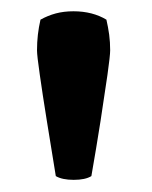

<svg xmlns="http://www.w3.org/2000/svg" viewBox="-20 -796 263 332"><path d="M44 -709Q44 -723 45.5 -736Q47 -749 50 -762Q62.5 -769 76.5 -772.8Q90.5 -776.5 107 -776.5Q123.5 -776.5 138 -772.8Q152.5 -769 164 -762Q167 -749 168.8 -736Q170.5 -723 170.5 -709Q170.5 -700 165.8 -666.5Q161 -633 153.8 -586.5Q146.5 -540 138 -491.5Q127.5 -485 107.5 -485Q87.5 -485 76.5 -491.5Q68.5 -540.5 61 -587Q53.5 -633.5 48.8 -666.8Q44 -700 44 -709Z"/></svg>

Font: Signika Negative Light SemiBold
Style: Regular
Weight: 600
Version: Version 2.001